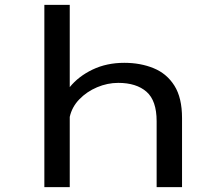

<svg xmlns="http://www.w3.org/2000/svg" viewBox="-20 -770 915 790"><path d="M162.5 0V-750H267V-411.5Q303 -456 361 -483.8Q419 -511.5 491.5 -511.5Q558.5 -511.5 612.5 -489.2Q666.5 -467 697.8 -417.2Q729 -367.5 729 -284.5V0H624.5V-271.5Q624.5 -356 582.8 -392.5Q541 -429 466.5 -429Q422 -429 379.5 -411Q337 -393 306.5 -361.5Q276 -330 267 -289V0Z"/></svg>

Font: Trispace SemiExpanded
Style: Regular
Weight: 400
Width: 6
Designer: Tyler Finck
Foundry: Etcetera Type Company
Version: Version 1.210; ttfautohint (v1.8.3)